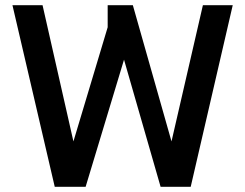

<svg xmlns="http://www.w3.org/2000/svg" viewBox="-20 -720 945 740"><path d="M310 0H191L28 -700H144L263 -175L395 -615V-700H492L641 -175L762 -700H877L715 0H599L458 -490Z"/></svg>

Font: Kanit Cyrillic
Style: Regular
Weight: 400
Designer: Katatrad Team, Sasha Pavljenko
Foundry: CadsonDemak, Pavljenko + Design
Version: Version 1.002;Fontself Maker 3.5.7